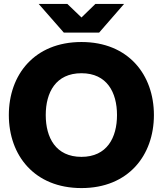

<svg xmlns="http://www.w3.org/2000/svg" viewBox="-20 -946 829 978"><path d="M395 12C634 12 764 -155 764 -360C764 -565 634 -732 395 -732C155 -732 25 -565 25 -360C25 -155 155 12 395 12ZM177 -926 305 -780H485L612 -926H466L395 -857L323 -926ZM213 -360C213 -475 264 -573 395 -573C525 -573 576 -475 576 -360C576 -245 525 -147 395 -147C264 -147 213 -245 213 -360Z"/></svg>

Font: Aspekta 800
Style: Regular
Weight: 800
Designer: Ivo Dolenc
Version: Version 2.000